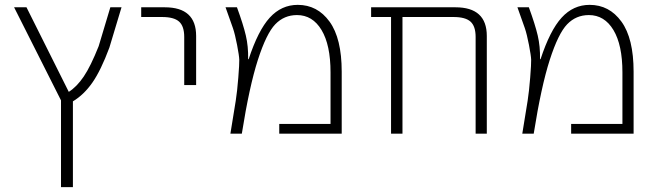

<svg xmlns="http://www.w3.org/2000/svg" viewBox="-20 -550 2700 790"><path d="M263 -172Q296 -193 324.5 -235Q353 -277 386 -360L434 -520H480L430 -354Q395 -260 360 -210Q325 -160 280 -133V220H231V-137L38 -520H89Z M561 -480V-520H658Q787 -520 787 -402V-200H738V-398Q738 -442 717 -461Q696 -480 647 -480Z M1129 0V-40H1340V-252Q1340 -365 1303 -426.5Q1266 -488 1202 -488Q1149 -488 1112.5 -450Q1076 -412 1041 -303.5Q1006 -195 975 0H928Q944 -97 950 -135.5Q956 -174 960.5 -230.5Q965 -287 964.5 -304Q964 -321 955.5 -365Q947 -409 938.5 -434Q930 -459 908 -520H955Q981 -449 991.5 -404Q1002 -359 1001 -307L1003 -306Q1042 -425 1090 -477.5Q1138 -530 1205 -530Q1286 -530 1336 -461Q1386 -392 1386 -255V0Z M1937 -398Q1937 -442 1916 -461Q1895 -480 1846 -480H1636V0H1589V-480H1507V-520H1854Q1983 -520 1983 -402V0H1937Z M2330 0V-40H2541V-252Q2541 -365 2504 -426.5Q2467 -488 2403 -488Q2350 -488 2313.5 -450Q2277 -412 2242 -303.5Q2207 -195 2176 0H2129Q2145 -97 2151 -135.5Q2157 -174 2161.5 -230.5Q2166 -287 2165.5 -304Q2165 -321 2156.5 -365Q2148 -409 2139.5 -434Q2131 -459 2109 -520H2156Q2182 -449 2192.5 -404Q2203 -359 2202 -307L2204 -306Q2243 -425 2291 -477.5Q2339 -530 2406 -530Q2487 -530 2537 -461Q2587 -392 2587 -255V0Z"/></svg>

Font: Mplus 1p Light
Style: Regular
Weight: 300
Version: Version 1.061